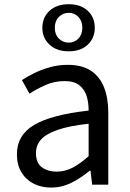

<svg xmlns="http://www.w3.org/2000/svg" viewBox="-20 -858 603 892"><path d="M217.2 13.4Q171.9 13.4 136.1 -4.9Q100.2 -23.2 79.4 -57.9Q58.6 -92.5 58.6 -141.3Q58.6 -230.1 138.5 -277.5Q218.3 -325 391.7 -344.2Q392.1 -379.4 382.8 -410.5Q373.5 -441.7 349.2 -461.5Q324.9 -481.3 280 -481.3Q232.6 -481.3 191.1 -462.8Q149.7 -444.3 117 -422.7L81.9 -486Q107 -502.3 139.8 -518.5Q172.6 -534.7 211.9 -545.7Q251.1 -556.8 294.5 -556.8Q361.2 -556.8 402.8 -529.1Q444.3 -501.4 463.7 -451.5Q483.1 -401.6 483.1 -334V0H408.2L400.5 -64.9H396.7Q358.6 -32.7 313.3 -9.7Q267.9 13.4 217.2 13.4ZM242.8 -60.6Q282 -60.6 317.3 -79Q352.5 -97.4 391.7 -132.4V-283.2Q300.7 -273.1 246.8 -254.3Q193 -235.5 170 -209.1Q147.1 -182.6 147.1 -147.4Q147.1 -100.4 174.9 -80.5Q202.6 -60.6 242.8 -60.6ZM299.1 -619.6Q243.2 -619.6 210 -650.6Q176.8 -681.6 176.8 -728.8Q176.8 -777 210 -807.7Q243.2 -838.4 299.1 -838.4Q355.4 -838.4 387.9 -807.7Q420.4 -777 420.4 -728.8Q420.4 -681.6 387.9 -650.6Q355.4 -619.6 299.1 -619.6ZM299.1 -659.9Q325.8 -659.9 344.2 -678.7Q362.6 -697.5 362.6 -728.8Q362.6 -760.5 344.2 -779.5Q325.8 -798.4 299.1 -798.4Q272.8 -798.4 253.7 -779.5Q234.6 -760.5 234.6 -728.8Q234.6 -697.5 253.7 -678.7Q272.8 -659.9 299.1 -659.9Z"/></svg>

Font: Noto Sans TC
Style: Regular
Weight: 100
Designer: Ryoko NISHIZUKA 西塚涼子 (kana, bopomofo & ideographs); Paul D. Hunt (Latin, Greek & Cyrillic); Sandoll Communications 산돌커뮤니
Foundry: Adobe
Version: Version 2.004;hotconv 1.0.118;makeotfexe 2.5.65603